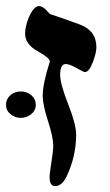

<svg xmlns="http://www.w3.org/2000/svg" viewBox="-20 -613 366 639"><path d="M180.2 -364.3Q180.2 -334 206.8 -266.6Q233.4 -199.2 233.4 -165Q233.4 -91.3 200.7 -23.9Q185.5 6.3 163.6 6.3Q138.2 6.3 147.5 -48.3Q157.7 -113.3 157.2 -128.4Q157.2 -156.2 139.6 -210.7Q122.1 -265.1 122.1 -293.5Q122.1 -334 146 -408.7Q146 -419.9 104.7 -442.9Q63.5 -465.8 63.5 -501.5Q63.5 -524.4 76.2 -556.2Q92.8 -592.8 110.4 -592.8Q120.6 -592.8 133.3 -580.1L146 -566.4Q173.8 -557.6 245.1 -531.7Q300.8 -511.2 300.8 -455.6Q300.8 -438 289.6 -407.7Q276.9 -373.5 262.7 -373Q258.8 -373 234.9 -386.5Q210.9 -399.9 199.2 -399.9Q180.2 -399.9 180.2 -364.3ZM14.4 -295.9Q28.8 -308.6 49.3 -308.6Q69.8 -308.6 84.5 -295.9Q99.1 -283.2 99.1 -264.2Q99.1 -245.1 83.7 -232.9Q68.4 -220.7 49.3 -220.7Q30.3 -220.7 15.1 -232.9Q0 -245.1 0 -264.2Q0 -283.2 14.4 -295.9Z"/></svg>

Font: Accordance
Style: Bold
Weight: 700
Version: Version 1.2 (build January 31, 2020) Miklal Software Solutio